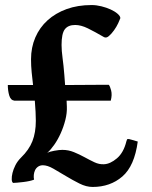

<svg xmlns="http://www.w3.org/2000/svg" viewBox="-20 -713 603 761"><path d="M411 -377Q416 -372 420.5 -354.5Q425 -337 419 -314H244L245 -290Q246 -265 239 -237.5Q232 -210 220.5 -184.5Q209 -159 194.5 -138.5Q180 -118 167 -107Q176 -112 195.5 -115.5Q215 -119 227 -119Q251 -119 273 -110Q295 -101 315 -90Q335 -79 354 -70Q373 -61 392 -62Q417 -63 443.5 -85.5Q470 -108 481 -153Q483 -161 486 -162Q489 -163 502 -159L526 -152Q513 -55 465 -13.5Q417 28 347 28Q322 28 295 14.5Q268 1 241.5 -15Q215 -31 191.5 -44.5Q168 -58 150 -58Q139 -58 131 -52.5Q123 -47 119 -38.5Q115 -30 114 -20Q113 -10 115 -1Q108 2 96.5 4.5Q85 7 72 8.5Q59 10 48 11Q37 12 32 12Q27 9 26.5 -2Q26 -13 29.5 -27.5Q33 -42 41 -58Q49 -74 63 -88Q95 -119 108.5 -153.5Q122 -188 122 -234Q122 -248 121 -269.5Q120 -291 118 -314H37Q22 -316 16.5 -335Q11 -354 11 -376H111Q108 -401 105.5 -426.5Q103 -452 103 -478Q103 -525 120 -564.5Q137 -604 168.5 -632.5Q200 -661 244 -677Q288 -693 343 -693Q362 -693 382 -688Q402 -683 418.5 -675.5Q435 -668 446 -658.5Q457 -649 457 -641Q455 -635 448.5 -621Q442 -607 432 -593Q422 -579 411.5 -570Q401 -561 392 -566Q356 -587 328.5 -600.5Q301 -614 278 -614Q250 -614 237 -597Q224 -580 224 -535Q224 -512 228 -483Q232 -454 235 -416L238 -376Q277 -376 318 -376.5Q359 -377 398 -377Z"/></svg>

Font: Lusitana
Style: Bold
Weight: 700
Designer: Ana Paula Megda
Foundry: Ana Paula Megda
Version: Version 1.000; ttfautohint (v1.1) -l 8 -r 50 -G 200 -x 14 -D